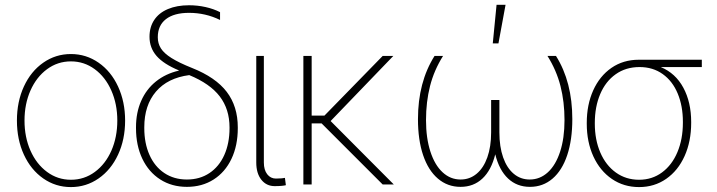

<svg xmlns="http://www.w3.org/2000/svg" viewBox="-20 -761 2957 792"><path d="M49.8 -263.7Q49.8 -341.8 78.6 -404.3Q107.4 -466.8 158.4 -502.4Q209.5 -538.1 272.5 -538.1Q335.4 -538.1 386.7 -502.4Q438 -466.8 467 -404.1Q496.1 -341.3 496.1 -263.7Q496.1 -185.5 467 -123Q438 -60.5 386.7 -24.9Q335.4 10.7 272.5 10.7Q209.5 10.7 158.4 -24.9Q107.4 -60.5 78.6 -123Q49.8 -185.5 49.8 -263.7ZM463.9 -263.7Q463.9 -332 439.2 -387.7Q414.6 -443.4 370.8 -475.6Q327.1 -507.8 272.5 -507.8Q217.8 -507.8 174.1 -475.6Q130.4 -443.4 105.7 -387.7Q81.1 -332 81.1 -263.7Q81.1 -195.3 105.7 -139.6Q130.4 -84 174.1 -51.8Q217.8 -19.5 272.5 -19.5Q327.6 -19.5 371.3 -51.8Q415 -84 439.5 -139.6Q463.9 -195.3 463.9 -263.7Z M759.8 -739.3Q794.9 -739.3 827.9 -731.9Q860.8 -724.6 887.7 -710.9V-678.7Q827.6 -708 759.8 -708Q697.8 -708 664.3 -681.9Q630.9 -655.8 630.9 -607.4Q630.9 -581.5 643.8 -561.3Q656.7 -541 687.3 -521.7Q717.8 -502.4 772.5 -480.5Q869.6 -441.9 915.3 -382.1Q960.9 -322.3 960.9 -235.4V-232.4Q960.9 -160.6 934.8 -105.7Q908.7 -50.8 861.1 -20.5Q813.5 9.8 751 9.8Q688.5 9.8 640.9 -20.8Q593.3 -51.3 567.1 -106.2Q541 -161.1 541 -232.4V-236.3Q541 -296.4 562.3 -344.7Q583.5 -393.1 623.3 -425Q663.1 -457 717.8 -469.7V-470.7Q655.3 -496.6 626 -530Q596.7 -563.5 596.7 -609.4Q596.7 -649.4 616.2 -678.7Q635.7 -708 672.6 -723.6Q709.5 -739.3 759.8 -739.3ZM751 -20.5Q804.2 -20.5 844 -47.1Q883.8 -73.7 905.3 -121.8Q926.8 -169.9 926.8 -232.4V-235.4Q926.8 -310.5 886.5 -363.3Q846.2 -416 760.7 -451.2Q671.4 -439.5 623.3 -383.1Q575.2 -326.7 575.2 -236.3V-232.4Q575.2 -169.9 596.7 -121.8Q618.2 -73.7 658 -47.1Q697.8 -20.5 751 -20.5Z M1068.4 -530.3V-90.8Q1068.4 -60.1 1082.3 -42.2Q1096.2 -24.4 1118.2 -24.4Q1131.8 -24.4 1142.6 -25.4Q1153.3 -26.4 1155.3 -27.3L1159.2 2.9Q1154.3 4.4 1142.1 5.6Q1129.9 6.8 1113.3 6.8Q1079.1 6.8 1058.1 -19.5Q1037.1 -45.9 1037.1 -90.8V-530.3Z M1265.6 -284.2H1318.4L1558.6 -530.3H1602.5L1343.8 -261.7L1604.5 0H1558.6L1306.6 -252H1265.6V0H1231.4V-530.3H1265.6Z M1737.3 -265.6Q1737.3 -191.4 1755.4 -135.7Q1773.4 -80.1 1805.7 -50.3Q1837.9 -20.5 1879.9 -20.5Q1917.5 -20.5 1946 -44.2Q1974.6 -67.9 1990.2 -111.8Q2005.9 -155.8 2005.9 -214.8V-348.6H2040V-214.8Q2040 -155.8 2055.4 -111.8Q2070.8 -67.9 2099.1 -44.2Q2127.4 -20.5 2165 -20.5Q2207.5 -20.5 2240 -50.3Q2272.5 -80.1 2290.5 -135.5Q2308.6 -190.9 2308.6 -265.6Q2308.6 -340.8 2292 -406Q2275.4 -471.2 2238.3 -530.3H2273.4Q2340.8 -423.3 2340.8 -269.5Q2340.8 -184.1 2319.8 -121.1Q2298.8 -58.1 2259.3 -24.2Q2219.7 9.8 2166 9.8Q2112.3 9.8 2075.7 -24.7Q2039.1 -59.1 2022.9 -124.5Q2006.8 -59.1 1970.2 -24.7Q1933.6 9.8 1879.9 9.8Q1826.2 9.8 1786.4 -24.2Q1746.6 -58.1 1725.3 -121.1Q1704.1 -184.1 1704.1 -269.5Q1704.1 -421.9 1772.5 -530.3H1807.6Q1770.5 -471.2 1753.9 -406Q1737.3 -340.8 1737.3 -265.6ZM2028.3 -741.2H2065.4L2036.1 -582H2012.7Z M2615.2 -514.6H2875V-484.4H2705.6Q2766.6 -459 2798.8 -399.2Q2831.1 -339.4 2831.1 -257.8V-253.9Q2831.1 -177.7 2804 -117.4Q2776.9 -57.1 2728 -23.2Q2679.2 10.7 2616.2 10.7Q2553.2 10.7 2504.2 -22.7Q2455.1 -56.2 2427.7 -115.7Q2400.4 -175.3 2400.4 -251V-253.9Q2400.4 -329.1 2427 -388.2Q2453.6 -447.3 2502.2 -481Q2550.8 -514.6 2615.2 -514.6ZM2616.2 -19.5Q2669.9 -19.5 2710.9 -49.8Q2752 -80.1 2774.4 -133.5Q2796.9 -187 2796.9 -254.9V-258.8Q2796.9 -323.7 2775.6 -375Q2754.4 -426.3 2713.9 -455.3Q2673.3 -484.4 2618.2 -484.4Q2561.5 -484.4 2519.8 -454.8Q2478 -425.3 2455.8 -372.8Q2433.6 -320.3 2433.6 -253.9V-251Q2433.6 -184.6 2456.3 -131.8Q2479 -79.1 2520.5 -49.3Q2562 -19.5 2616.2 -19.5Z"/></svg>

Font: Pretendard GOV Thin
Style: Regular
Weight: 100
Designer: Base glyphs from Inter by Rasmus Andersson; Hangeul glyphs from Noto Sans CJK(Source Han Sans) by Jang Soo-young and Kan
Foundry: Kil Hyung-jin
Version: Version 1.309